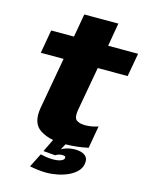

<svg xmlns="http://www.w3.org/2000/svg" viewBox="-134 -812 841 1086"><g transform="rotate(15 286.5 -269.0)"><path d="M245 191Q277.5 191 310.8 184.2Q344 177.5 372.5 164.2Q401 151 420 131.5Q439 112 443 87.5Q449 55 429 38.5Q409 22 370.5 22Q340.5 22 316 30.5Q301 35.5 290.5 42L309 8Q376.5 7 440.5 -7L463.5 -138Q425 -125 388 -125Q353.5 -125 336.5 -138.5Q319.5 -152 327 -197L373.5 -456H548.5L573 -593H397.5L421 -729H221.5L197.5 -593H64L40 -456H173.5L119.5 -154.5Q104 -63 157.5 -27.5Q190 -6 234.5 2.5L198.5 77L268 83Q274 78.5 284.8 74.8Q295.5 71 306 71Q318 71 323 74Q328 77 326.5 84.5Q325 94.5 308.2 101.5Q291.5 108.5 260.5 108.5Q239 108.5 220.2 105.2Q201.5 102 188.5 99L147.5 180Q171.5 185 197 188Q222.5 191 245 191Z"/></g></svg>

Font: Anybody Thin ExtraBold
Style: Italic
Weight: 800
Italic angle: -10°
Version: Version 1.113;gftools[0.9.25]